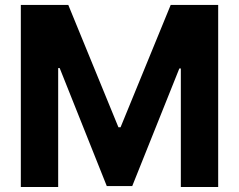

<svg xmlns="http://www.w3.org/2000/svg" viewBox="-20 -747 955 767"><path d="M252.8 -727.3 453.1 -238.6H461.6L661.9 -727.3H851.6V0H702.4V-473.4H696.4L508.2 -3.6H406.6L218.4 -475.1H212.4V0H63.2V-727.3Z"/></svg>

Font: Inter P
Style: Bold
Weight: 700
Designer: Rasmus Andersson
Foundry: rsms
Version: Version 3.018;git-588b23468